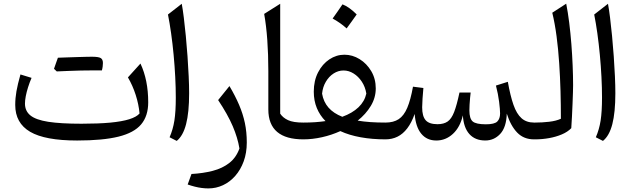

<svg xmlns="http://www.w3.org/2000/svg" viewBox="-20 -773 3529 1065"><path d="M754.1 -143.6Q737.5 -124.4 697.3 -111.7Q657.1 -99 591.4 -92.8Q525.7 -86.7 432 -86.7Q316.4 -86.7 247.6 -97.4Q178.9 -108.2 148.7 -132.7Q118.5 -157.2 118.5 -198.4Q118.5 -215.9 122.9 -239.3Q127.4 -262.8 135.7 -289.1Q144 -315.5 155.1 -341.1L93.4 -360Q77.8 -304.5 71.2 -266.6Q64.5 -228.6 64.5 -190.8Q64.5 -90.5 147.1 -42Q229.7 6.4 407.8 6.4Q550.8 6.4 637.4 -15.1Q724 -36.6 763 -83.2Q802.1 -129.7 802.1 -205.4Q802.1 -329.1 759.1 -420.5L689.6 -343.7Q716.1 -298.6 732.7 -246.5Q749.4 -194.4 754.1 -143.6ZM494.1 -382.5Q509.6 -382.5 519.5 -382.4Q529.4 -382.4 535.4 -382.4Q541.3 -382.4 545 -382.3Q548.1 -392.7 549.5 -403.9Q550.9 -415.1 550.9 -423.5Q550.9 -443.7 538.6 -451Q526.3 -458.3 490.7 -458.3Q455.3 -447.8 419.9 -436.5Q384.5 -425.2 349.4 -414Q314.4 -402.8 279.5 -391.3Q283.5 -387.6 287.3 -384Q291 -380.3 294.8 -376.8Q326.3 -378.3 360.6 -379.6Q395 -381 429.1 -381.8Q463.2 -382.5 494.1 -382.5ZM294.8 -376.8Q327.6 -390.1 360.3 -403.3Q393 -416.6 425.6 -430.5Q458.3 -444.5 490.7 -458.3Q480.6 -458.3 460.1 -457.9Q439.6 -457.5 413 -456.6Q386.4 -455.6 357.3 -454.8Q328.1 -454 301.2 -452.8Q295.7 -437.7 290.4 -422.5Q285.1 -407.4 279.5 -391.3Q283.5 -387.6 287.3 -384Q291 -380.3 294.8 -376.8Z M988.1 -752 911.7 -692.5Q921.1 -645.3 929.2 -587.8Q937.3 -530.3 943.1 -468.5Q948.9 -406.7 952 -346.2Q955.1 -285.7 955.1 -231.8Q955.1 -153.9 947.3 -104.2Q939.5 -54.5 920.7 -11.6L960.3 8.6Q995.4 -19.4 1012.2 -84.4Q1029.1 -149.3 1029.1 -255.9Q1029.1 -297.6 1026.6 -350.7Q1024.2 -403.9 1020.1 -461.3Q1016 -518.8 1010.7 -573.8Q1005.4 -628.7 999.6 -675.2Q993.9 -721.6 988.1 -752Z M1348.9 17.4Q1348.9 -40.5 1338.3 -90.9Q1327.6 -141.4 1306.4 -191Q1285.2 -240.6 1252.7 -295.6L1190 -217.9Q1243.5 -137.4 1271 -73Q1298.5 -8.5 1308.1 50.5Q1290.2 100.9 1252.1 130.8Q1213.9 160.6 1160.2 174.6Q1106.5 188.5 1042.1 192.1L1021 250.4Q1041.5 257.5 1060.9 262.4Q1080.2 267.3 1099.2 269.7Q1118.1 272.1 1136 272.1Q1178.6 272.1 1217 254.2Q1255.3 236.3 1284.9 202.6Q1314.5 168.9 1331.7 122Q1348.9 75 1348.9 17.4Z M1534.2 -752 1445.3 -695.9Q1456.9 -631.1 1462.6 -551.4Q1468.4 -471.6 1468.4 -378.5V-166.3Q1468.4 -124 1480.8 -92.9Q1493.1 -61.7 1517.6 -41.1Q1542.1 -20.4 1578.3 -10.2Q1614.5 0 1662.2 0H1662.7V-93.1H1662.2Q1606.6 -93.1 1577.7 -106.6Q1548.7 -120.2 1534.2 -142.6Z M1885.5 -382Q1914.8 -382 1941.3 -365.4Q1967.9 -348.9 1986.9 -320.1Q2006 -291.3 2012 -254Q2002.6 -210.6 1968.4 -177.9Q1934.2 -145.3 1878.7 -125.2Q1829.9 -144.4 1802.2 -176.1Q1774.5 -207.7 1766.5 -253.5Q1770.3 -290.9 1787.6 -319.9Q1804.8 -349 1830.6 -365.5Q1856.4 -382 1885.5 -382ZM1890.6 -469.5Q1845.7 -469.5 1806.8 -443.6Q1768 -417.7 1744.3 -371.5Q1720.5 -325.4 1720.5 -264.5Q1720.5 -214.8 1737.3 -173.9Q1754.1 -133 1785.5 -101.3Q1757.2 -97.2 1726.6 -95.1Q1696 -93.1 1662.6 -93.1Q1654.5 -93.1 1650.5 -85.4Q1646.5 -77.7 1646.5 -60.6V-32.5Q1646.5 -15.4 1650.5 -7.7Q1654.5 0 1662.6 0Q1713.1 0 1766.2 -11.9Q1819.3 -23.8 1867.8 -45.8Q1916.8 -23.1 1980.3 -11.6Q2043.9 0 2117.8 0H2118.3V-93.1H2117.8Q2073.6 -93.1 2035.1 -95.7Q1996.7 -98.4 1964.1 -103.8Q2009.3 -139.8 2036.8 -185.4Q2064.3 -231 2064.3 -282.7Q2064.3 -336 2039.3 -378.3Q2014.3 -420.6 1974.7 -445Q1935.1 -469.5 1890.6 -469.5ZM1879.8 -748.9Q1866 -728.5 1852.6 -709.2Q1839.2 -689.9 1825 -670.2Q1845.9 -658.9 1865.6 -645.1Q1885.3 -631.3 1902.7 -615.3Q1917.3 -635.1 1931.2 -654.5Q1945 -673.9 1958.5 -693Q1937.3 -714.1 1917.8 -727.9Q1898.3 -741.7 1879.8 -748.9Z M2671.8 6.3Q2720.5 6.3 2754.6 -30.2Q2788.7 -66.8 2791.1 -142.6Q2812.7 -74.8 2849 -37.4Q2885.3 0 2942.1 0H2947.9V-93.1H2942.5Q2899.6 -93.1 2872.6 -117.4Q2845.5 -141.6 2828.1 -191.7Q2810.6 -241.9 2796.9 -319.2L2730.9 -298.4Q2743.1 -251.9 2748.5 -208.5Q2753.9 -165 2753.9 -144Q2753.9 -114.6 2738.4 -99Q2722.8 -83.5 2675 -83.5Q2620.2 -83.5 2601.9 -99.4Q2583.6 -115.4 2583.6 -160.8Q2583.6 -173.9 2584.7 -193Q2585.9 -212 2587.5 -230.3Q2589.2 -248.7 2590.7 -259.7H2528.6Q2513.9 -189.9 2499.1 -151.8Q2484.4 -113.8 2463 -99Q2441.7 -84.1 2406.8 -84.1Q2360.4 -84.1 2341.1 -106.2Q2321.7 -128.3 2321.7 -177.8Q2321.7 -195.1 2323.8 -226.7Q2325.9 -258.3 2328.5 -284.9L2270.8 -292.2Q2257.6 -218.8 2239 -175Q2220.4 -131.2 2191.6 -112.1Q2162.8 -93.1 2118.2 -93.1Q2110.1 -93.1 2106.1 -85.4Q2102.1 -77.7 2102.1 -60.6V-32.5Q2102.1 -15.4 2106.1 -7.7Q2110.1 0 2118.2 0Q2154.9 0 2185.1 -15Q2215.3 -29.9 2239.1 -61.2Q2262.9 -92.4 2280.1 -140.9Q2285.6 -69 2316.7 -31.3Q2347.8 6.4 2400.1 6.4Q2452.4 6.4 2492.4 -30.6Q2532.3 -67.6 2547.4 -133.1Q2551.6 -64.9 2583.6 -29.3Q2615.6 6.3 2671.8 6.3Z M3120.7 -752.6 3043.4 -702.4Q3057.8 -643 3067.2 -571.8Q3076.6 -500.7 3081.7 -423.2Q3086.9 -345.7 3089.1 -267.2Q3091.2 -188.7 3091.2 -114.3Q3064.9 -102.1 3026.1 -97.6Q2987.3 -93.1 2947.8 -93.1Q2939.7 -93.1 2935.7 -85.4Q2931.6 -77.7 2931.6 -60.6V-32.5Q2931.6 -15.4 2935.7 -7.7Q2939.7 0 2947.8 0Q2987.5 0 3025.8 -6.9Q3064.1 -13.8 3096.4 -27.5Q3128.7 -41.2 3148.8 -62.1Q3150.8 -90.3 3152.6 -125.8Q3154.4 -161.4 3155.8 -196.9Q3157.3 -232.4 3158.1 -260.1Q3158.9 -287.8 3158.9 -300.2Q3158.9 -351 3156.4 -409.5Q3154 -468 3149.3 -528.8Q3144.5 -589.5 3137.4 -646.9Q3130.2 -704.3 3120.7 -752.6Z M3352.4 -752 3276 -692.5Q3285.4 -645.3 3293.5 -587.8Q3301.5 -530.3 3307.3 -468.5Q3313.2 -406.7 3316.2 -346.2Q3319.3 -285.7 3319.3 -231.8Q3319.3 -153.9 3311.6 -104.2Q3303.8 -54.5 3285 -11.6L3324.5 8.6Q3359.7 -19.4 3376.5 -84.4Q3393.3 -149.3 3393.3 -255.9Q3393.3 -297.6 3390.9 -350.7Q3388.4 -403.9 3384.4 -461.3Q3380.3 -518.8 3375 -573.8Q3369.6 -628.7 3363.9 -675.2Q3358.2 -721.6 3352.4 -752Z"/></svg>

Font: Pinar FD VF
Style: Regular
Weight: 300
Designer: Amin Abedi
Version: Version 2.000